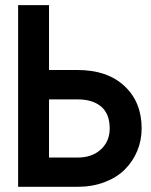

<svg xmlns="http://www.w3.org/2000/svg" viewBox="-20 -720 581 740"><path d="M49.8 -700.2H168.9V-450.2H278.8Q393.6 -450.2 459.7 -388.4Q525.9 -326.7 525.9 -225.1Q525.9 -178.7 508.8 -137.9Q491.7 -97.2 460.7 -66.4Q429.7 -35.6 382.6 -17.8Q335.4 0 278.8 0H49.8ZM168.9 -112.8H279.8Q334.5 -112.8 368.7 -144Q402.8 -175.3 402.8 -225.1Q402.8 -281.2 369.9 -309.1Q336.9 -336.9 279.8 -336.9H168.9Z"/></svg>

Font: Cakra Normal
Style: Regular
Weight: 400
Designer: Lucia Kollert, Vojtech Kollert
Foundry: OoM Type
Version: Version 1.000;Glyphs 3.1.1 (3148)